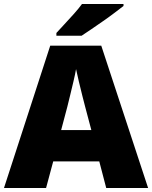

<svg xmlns="http://www.w3.org/2000/svg" viewBox="-20 -947 766 967"><path d="M515 0 480 -134H248L212 0H0L233 -717H490L726 0ZM409 -409Q404 -428 395 -463.5Q386 -499 377 -537Q368 -575 363 -599Q359 -575 350.5 -539Q342 -503 333.5 -468Q325 -433 319 -409L288 -292H440ZM602 -917Q584 -903 557 -882.5Q530 -862 499 -840.5Q468 -819 439.5 -799.5Q411 -780 391 -767H264V-781Q281 -800 305 -825.5Q329 -851 353 -878Q377 -905 393 -927H602Z"/></svg>

Font: Noto Sans Bengali UI Black
Style: Regular
Weight: 900
Designer: Jelle Bosma - Monotype Design Team
Foundry: Monotype Imaging Inc.
Version: Version 2.003; ttfautohint (v1.8.4.7-5d5b)